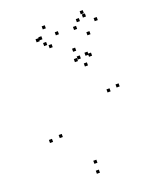

<svg xmlns="http://www.w3.org/2000/svg" viewBox="-173 -1054 966 1177"><g transform="rotate(-20 310.0 -466.0)"><path d="M565.5 -435V-455H545.5V-435ZM453 -683V-703H433V-683ZM400.5 -677.5V-697.5H380.5V-677.5ZM427 -622.5V-642.5H407V-622.5ZM503 -425.5V-445.5H483V-425.5ZM277.5 -42V-62H257.5V-42ZM132 -263V-283H112V-263ZM378.5 -668.5V-688.5H358.5V-668.5ZM471 -670V-690H451V-670ZM390 -732V-752H370V-732ZM65.5 -255V-275H45.5V-255ZM271 20.5V0.5H251V20.5ZM507 -797V-817H487V-797ZM578.5 -863V-883H558.5V-863ZM512.5 -932V-952H492.5V-932ZM473.5 -894.5V-914.5H453.5V-894.5ZM518 -908.5V-928.5H498V-908.5ZM441 -855.5V-875.5H421V-855.5ZM325 -863V-883H305V-863ZM262 -924.5V-944.5H242V-924.5ZM199.5 -863V-883H179.5V-863ZM235 -825.5V-845.5H215V-825.5ZM219.5 -868.5V-888.5H199.5V-868.5ZM262 -801.5V-821.5H242V-801.5Z"/></g></svg>

Font: Monaspace Radon Dots Var
Style: Regular
Weight: 400
Designer: Riley Cran and the Lettermatic Team
Version: Version 1.100 (Monaspace Radon Dots)